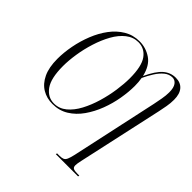

<svg xmlns="http://www.w3.org/2000/svg" viewBox="-246 -907 1331 1331"><g transform="rotate(45 419.0 -242.0)"><path d="M245 11Q189 11 144.5 -15.5Q100 -42 74 -96.5Q48 -151 48 -235Q48 -297 61 -365Q74 -433 99.5 -497Q125 -561 163 -612Q201 -663 252 -693.5Q303 -724 366 -724Q429 -724 481 -688.5Q533 -653 552 -570Q591 -654 630.5 -688.5Q670 -723 722 -723Q769 -723 795 -693Q821 -663 821 -606Q821 -572 815 -538.5Q809 -505 803 -477L666 147Q658 181 658 199Q658 218 670 224Q682 230 707 230H728L726 240H508L510 230H533Q556 230 568.5 224.5Q581 219 588.5 202Q596 185 604 150L742 -487Q748 -516 754.5 -552Q761 -588 761 -619Q761 -664 745 -686Q729 -708 704 -708Q672 -708 645 -686Q618 -664 595.5 -628.5Q573 -593 555 -554Q561 -520 561 -481Q561 -423 549.5 -356Q538 -289 513.5 -224.5Q489 -160 451.5 -106.5Q414 -53 362.5 -21Q311 11 245 11ZM250 1Q301 1 341.5 -32.5Q382 -66 411.5 -121.5Q441 -177 460.5 -243Q480 -309 489.5 -375Q499 -441 499 -494Q499 -612 462 -663Q425 -714 364 -714Q314 -714 273 -681.5Q232 -649 202 -595Q172 -541 151.5 -476Q131 -411 121 -346Q111 -281 111 -227Q111 -107 150 -53Q189 1 250 1Z"/></g></svg>

Font: Noto Serif Display ExtraCondensed Light
Style: Italic
Weight: 300
Width: 2
Italic angle: -12°
Designer: Monotype Design Team
Foundry: Monotype Imaging Inc.
Version: Version 2.009